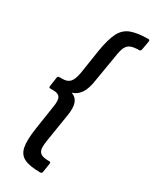

<svg xmlns="http://www.w3.org/2000/svg" viewBox="-219 -764 784 971"><g transform="rotate(30 173.5 -278.0)"><path d="M203 151Q141 151 109 135.5Q77 120 69.5 80.5Q62 41 73 -31L94 -170Q101 -210 91.5 -226Q82 -242 52 -242H35Q26 -242 27 -251L35 -306Q37 -315 46 -315H63Q93 -315 107.5 -331.5Q122 -348 129 -388L151 -531Q163 -603 182.5 -641Q202 -679 239.5 -693Q277 -707 339 -707Q349 -707 347 -697L338 -646Q336 -635 327 -635Q297 -635 279 -628Q261 -621 252 -601.5Q243 -582 238 -545L212 -390Q205 -341 187 -314Q169 -287 139 -278Q167 -268 176.5 -241.5Q186 -215 178 -167L153 -11Q147 25 149.5 44Q152 63 167 71Q182 79 214 79Q224 79 222 89L214 141Q212 151 203 151Z"/></g></svg>

Font: Sofia Sans Semi Condensed Medium
Style: Italic
Weight: 500
Italic angle: -9°
Version: Version 4.100